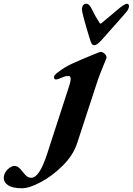

<svg xmlns="http://www.w3.org/2000/svg" viewBox="-250 -714 708 1024"><path d="M-230 236Q-230 218 -220 203Q-210 188 -197 179.5Q-184 171 -175 171Q-160 171 -150 179.5Q-140 188 -125 207Q-114 221 -105 227.5Q-96 234 -83 234Q-40 234 1 108L121 -262Q127 -283 127 -293Q127 -309 115 -309Q103 -309 90.5 -304.5Q78 -300 65 -294Q53 -290 50 -290Q38 -290 38 -302Q38 -309 42 -313.5Q46 -318 52 -323Q58 -328 61 -330Q92 -355 138 -376Q184 -397 253 -425L278 -435Q284 -437 286 -437Q300 -437 310.5 -425Q321 -413 317 -402L303 -368Q280 -311 272 -288L162 48Q141 113 85.5 168.5Q30 224 -32 257Q-94 290 -132 290Q-182 290 -206 274.5Q-230 259 -230 236ZM226 -516 211 -566Q194 -625 189 -649Q187 -659 187 -664Q187 -677 193 -685.5Q199 -694 211 -694Q227 -694 243 -659Q258 -627 281 -592Q284 -588 286 -588Q289 -588 293 -592Q335 -628 353 -642L374 -660Q414 -694 427 -694Q432 -694 435 -690.5Q438 -687 438 -681Q438 -667 423 -649Q404 -626 376.5 -595.5Q349 -565 334 -548L304 -514Q285 -492 273.5 -482.5Q262 -473 252 -473Q243 -473 238 -482.5Q233 -492 226 -516Z"/></svg>

Font: EB Garamond ExtraBold
Style: Italic
Weight: 800
Italic angle: -17.2°
Designer: Georg Duffner and Octavio Pardo
Foundry: Georg Duffner
Version: Version 1.000